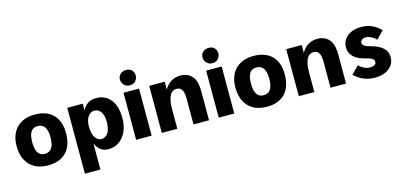

<svg xmlns="http://www.w3.org/2000/svg" viewBox="-75 -1245 4147 1971"><g transform="rotate(-15 1998.0 -259.5)"><path d="M288 20Q208 20 149.5 -12Q91 -44 59 -105.5Q27 -167 27 -255Q27 -338 59 -397.5Q91 -457 149.5 -488.5Q208 -520 288 -520Q416 -520 484 -450Q552 -380 552 -255Q552 -123 484.5 -51.5Q417 20 288 20ZM288 -103Q337 -103 362 -140Q387 -177 387 -252Q387 -326 362 -362Q337 -398 289 -398Q239 -398 215.5 -362Q192 -326 192 -252Q192 -177 215.5 -140Q239 -103 288 -103Z M631 -500H796V200H631ZM929 20Q876 20 839 -14Q802 -48 782.5 -110Q763 -172 763 -255Q763 -339 783 -398Q803 -457 842.5 -488.5Q882 -520 940 -520Q1010 -520 1057 -486Q1104 -452 1127.5 -392.5Q1151 -333 1151 -255Q1151 -177 1124.5 -115Q1098 -53 1048 -16.5Q998 20 929 20ZM889 -100Q934 -100 960 -141Q986 -182 986 -255Q986 -323 961 -361.5Q936 -400 892 -400Q863 -400 841.5 -382Q820 -364 808 -332Q796 -300 796 -256Q796 -209 807.5 -173.5Q819 -138 840 -119Q861 -100 889 -100Z M1229 -500H1394V0H1229ZM1228 -639Q1227 -658 1236.5 -676.5Q1246 -695 1265.5 -707Q1285 -719 1314 -719Q1355 -719 1375.5 -695Q1396 -671 1396 -640Q1396 -609 1375 -583Q1354 -557 1313 -557Q1285 -557 1266 -569.5Q1247 -582 1237.5 -601Q1228 -620 1228 -639Z M1839 -274Q1839 -339 1821 -368.5Q1803 -398 1766 -398Q1714 -398 1690.5 -347.5Q1667 -297 1667 -217L1650 -280L1644 -356Q1658 -408 1685 -444.5Q1712 -481 1751 -500.5Q1790 -520 1837 -520Q1913 -520 1958.5 -470Q2004 -420 2004 -312V0H1839ZM1502 -500H1667V0H1502Z M2107 -500H2272V0H2107ZM2106 -639Q2105 -658 2114.5 -676.5Q2124 -695 2143.5 -707Q2163 -719 2192 -719Q2233 -719 2253.5 -695Q2274 -671 2274 -640Q2274 -609 2253 -583Q2232 -557 2191 -557Q2163 -557 2144 -569.5Q2125 -582 2115.5 -601Q2106 -620 2106 -639Z M2613 20Q2533 20 2474.5 -12Q2416 -44 2384 -105.5Q2352 -167 2352 -255Q2352 -338 2384 -397.5Q2416 -457 2474.5 -488.5Q2533 -520 2613 -520Q2741 -520 2809 -450Q2877 -380 2877 -255Q2877 -123 2809.5 -51.5Q2742 20 2613 20ZM2613 -103Q2662 -103 2687 -140Q2712 -177 2712 -252Q2712 -326 2687 -362Q2662 -398 2614 -398Q2564 -398 2540.5 -362Q2517 -326 2517 -252Q2517 -177 2540.5 -140Q2564 -103 2613 -103Z M3295 -274Q3295 -339 3277 -368.5Q3259 -398 3222 -398Q3170 -398 3146.5 -347.5Q3123 -297 3123 -217L3106 -280L3100 -356Q3114 -408 3141 -444.5Q3168 -481 3207 -500.5Q3246 -520 3293 -520Q3369 -520 3414.5 -470Q3460 -420 3460 -312V0H3295ZM2958 -500H3123V0H2958Z M3626 -150Q3646 -127 3677 -111.5Q3708 -96 3744 -96Q3773 -96 3790.5 -107Q3808 -118 3808 -138Q3808 -160 3786.5 -174Q3765 -188 3723 -197Q3642 -215 3598.5 -256Q3555 -297 3555 -358Q3555 -405 3579.5 -441.5Q3604 -478 3649.5 -499.5Q3695 -521 3757 -521Q3826 -521 3877 -496Q3928 -471 3965 -431L3886 -352Q3866 -375 3836 -390.5Q3806 -406 3777 -406Q3751 -406 3735.5 -393.5Q3720 -381 3720 -363Q3720 -343 3739.5 -329.5Q3759 -316 3802 -305Q3887 -283 3930 -243.5Q3973 -204 3973 -144Q3973 -95 3946 -58Q3919 -21 3872.5 -1Q3826 19 3764 19Q3695 19 3639.5 -6.5Q3584 -32 3546 -71Z"/></g></svg>

Font: Moderustic
Style: Bold
Weight: 700
Designer: Tural Alisoy
Foundry: TAFT Foundry
Version: Version 2.120